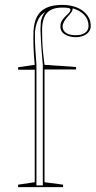

<svg xmlns="http://www.w3.org/2000/svg" viewBox="-20 -765 391 785"><path d="M54 0V-10L122 -20V-480H54V-490L122 -500Q118 -540 117 -576Q116 -612 117 -637Q119 -675 132 -698.5Q145 -722 170.5 -733.5Q196 -745 234 -745Q259 -745 280.5 -739Q302 -733 317.5 -721.5Q333 -710 342 -694.5Q351 -679 351 -659Q351 -644 342 -633.5Q333 -623 319 -618Q305 -613 289 -613Q265 -613 246 -624Q227 -635 227 -657Q227 -671 233.5 -681Q240 -691 248 -698.5Q256 -706 262 -712.5Q268 -719 268 -725Q268 -730 261 -732Q254 -734 234 -734Q191 -734 171.5 -711.5Q152 -689 152 -641Q152 -618 153 -594Q154 -570 156.5 -546Q159 -522 162 -500L291 -491V-481H162V-20L238 -10V0ZM165 -716Q153 -709 144.5 -698Q136 -687 130.5 -671.5Q125 -656 123 -636Q122 -598 124.5 -562Q127 -526 129 -500V-7H155V-500Q153 -526 150 -560.5Q147 -595 146 -632Q145 -644 146 -655Q147 -666 147 -676Q149 -688 153.5 -698Q158 -708 165 -716ZM236 -657Q236 -640 250 -630.5Q264 -621 289 -621Q314 -621 328 -631Q342 -641 342 -659Q342 -672 337.5 -683.5Q333 -695 324 -704.5Q315 -714 303 -720.5Q291 -727 277 -731V-728Q277 -723 272.5 -716Q268 -709 255 -695Q247 -686 241.5 -676Q236 -666 236 -657Z"/></svg>

Font: Kalnia Glaze Thin ExtraLight
Style: Regular
Weight: 250
Version: Version 1.110